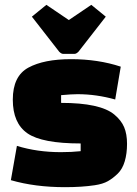

<svg xmlns="http://www.w3.org/2000/svg" viewBox="-20 -760 566 795"><path d="M480 -484 457 -348Q379 -370 301 -370Q277 -370 233 -366V-334Q395 -334 453 -286Q482 -262 494 -233.5Q506 -205 506 -164.5Q506 -124 496.5 -92Q487 -60 467.5 -41Q448 -22 427 -10Q406 2 372 7Q319 15 249 15Q125 15 25 -14L50 -156Q134 -130 232 -130Q277 -130 314 -134V-166Q154 -166 93.5 -208Q33 -250 33 -347.5Q33 -445 97.5 -480Q162 -515 274 -515Q386 -515 480 -484ZM289 -537H241Q234 -537 225 -546L112 -691L172 -740L265 -677L358 -740L418 -691L305 -546Q296 -537 289 -537Z"/></svg>

Font: Changa One
Style: Regular
Weight: 400
Designer: Eduardo Rodriguez Tunni
Foundry: Eduardo Rodriguez Tunni
Version: Version 1.003